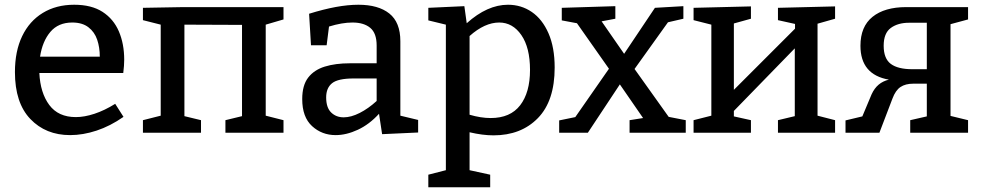

<svg xmlns="http://www.w3.org/2000/svg" viewBox="-20 -560 4139 810"><path d="M276 10Q173 10 108 -58Q43 -126 43 -256Q43 -344 73.5 -407.5Q104 -471 160.5 -505.5Q217 -540 293 -540Q366 -540 412.5 -510Q459 -480 481.5 -427.5Q504 -375 504 -308Q504 -295 503 -282Q502 -269 500 -252H146Q150 -168 188 -117Q226 -66 300 -66Q336 -66 378.5 -80Q421 -94 466 -122L501 -67Q445 -28 387.5 -9Q330 10 276 10ZM285 -465Q226 -465 192.5 -425.5Q159 -386 149 -321H401Q401 -360 390 -392.5Q379 -425 353 -445Q327 -465 285 -465Z M583 0V-53L658 -72V-456L583 -475V-527L753 -530H1176V-478L1101 -456V-72L1176 -53V0H931V-53L1001 -70V-455L758 -456V-70L828 -53V0Z M1592 6 1579 -80Q1538 -35 1489.5 -12.5Q1441 10 1396 10Q1338 10 1296.5 -28Q1255 -66 1255 -142Q1255 -200 1280 -232.5Q1305 -265 1350 -279Q1395 -293 1456 -293H1569V-368Q1569 -420 1542 -442.5Q1515 -465 1467 -465Q1423 -465 1368 -448L1358 -369H1292L1284 -502Q1345 -521 1396.5 -530.5Q1448 -540 1492 -540Q1576 -540 1622.5 -503Q1669 -466 1669 -386V-72L1744 -54V-1ZM1356 -149Q1356 -106 1377 -85.5Q1398 -65 1430 -65Q1461 -65 1497.5 -83.5Q1534 -102 1569 -134V-229H1472Q1406 -229 1381 -209Q1356 -189 1356 -149Z M1787 230V177L1861 158V-456L1787 -474V-527L1939 -534L1949 -462Q2036 -540 2123 -540Q2179 -540 2223.5 -509.5Q2268 -479 2294 -419.5Q2320 -360 2320 -275Q2320 -134 2249 -61.5Q2178 11 2062 11Q2016 11 1961 -2V158L2048 177V230ZM2050 -62Q2133 -62 2174.5 -116Q2216 -170 2216 -265Q2216 -359 2179.5 -412Q2143 -465 2086 -465Q2025 -465 1961 -408V-76Q2009 -62 2050 -62Z M2339 0V-52L2407 -66L2549 -270L2414 -462L2350 -474V-527L2576 -534V-481L2518 -470L2613 -333L2743 -527L2863 -534V-481L2798 -466L2657 -269L2801 -67L2873 -53V0H2636V-53L2693 -62L2595 -204L2460 0Z M2906 0V-53L2981 -72V-456L2906 -475V-527L3148 -533V-481L3076 -461V-181L3334 -439V-459L3262 -475V-527L3503 -533V-481L3429 -460V-72L3503 -53V0H3262V-53L3333 -70V-356L3076 -92V-69L3148 -53V0Z M3547 0V-52L3618 -69L3657 -162Q3669 -188 3687 -203Q3705 -218 3730 -224Q3610 -245 3610 -367Q3610 -448 3661 -489Q3712 -530 3803 -530H4064V-478L3990 -458V-71L4064 -53V0H3820V-53L3890 -69V-207H3833Q3800 -207 3779 -193Q3758 -179 3745 -144L3690 0ZM3829 -268H3890V-464H3815Q3768 -464 3738 -442Q3708 -420 3708 -367Q3708 -313 3738 -290.5Q3768 -268 3829 -268Z"/></svg>

Font: Bitter Medium
Style: Regular
Weight: 500
Designer: Sol Matas, and Bitter project Authors
Foundry: Sol Matas
Version: Version 2.001